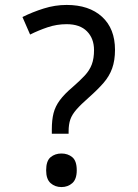

<svg xmlns="http://www.w3.org/2000/svg" viewBox="-20 -744 558 778"><path d="M190 -202V-220Q190 -258 197 -285.5Q204 -313 222.5 -338Q241 -363 273 -390Q304 -417 323.5 -438Q343 -459 352 -483Q361 -507 361 -541Q361 -588 332.5 -617Q304 -646 250 -646Q210 -646 173 -633.5Q136 -621 102 -604L71 -675Q111 -695 157 -709.5Q203 -724 250 -724Q341 -724 393.5 -676Q446 -628 446 -542Q446 -499 434.5 -467Q423 -435 399.5 -408Q376 -381 341 -350Q308 -321 290 -300.5Q272 -280 265 -260Q258 -240 258 -211V-202ZM229 14Q203 14 185 -2Q167 -18 167 -54Q167 -92 185 -107Q203 -122 229 -122Q255 -122 273 -107Q291 -92 291 -54Q291 -18 273 -2Q255 14 229 14Z"/></svg>

Font: lhindi25
Style: Book
Weight: 400
Designer: Jelle Bosma - Monotype Design Team
Foundry: Monotype Imaging Inc.
Version: Version 2.003